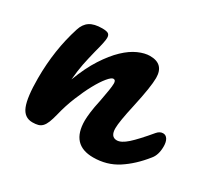

<svg xmlns="http://www.w3.org/2000/svg" viewBox="-102 -618 830 772"><g transform="rotate(30 312.5 -232.0)"><path d="M119 2Q81 2 65.5 -36.5Q50 -75 50 -163Q50 -295 87 -410Q96 -439 116.5 -452.5Q137 -466 174 -466Q194 -466 202 -461Q210 -456 210 -442Q210 -425 195 -370Q190 -350 186 -332.5Q182 -315 179 -300Q176 -285 173.5 -266.5Q171 -248 169 -226Q194 -292 223.5 -337.5Q253 -383 283 -411.5Q313 -440 342.5 -453Q372 -466 396 -466Q461 -466 461 -401Q461 -360 439 -260Q420 -175 420 -145Q420 -105 449 -105Q469 -105 496.5 -129.5Q524 -154 570 -209Q582 -223 597 -223Q610 -223 617.5 -211Q625 -199 625 -178Q625 -138 606 -116Q563 -62 513.5 -30Q464 2 401 2Q298 2 298 -110Q298 -124 301 -149Q304 -174 312 -210Q318 -242 321.5 -263.5Q325 -285 325 -297Q325 -313 314 -313Q305 -313 288.5 -293Q272 -273 254 -240Q236 -207 218.5 -164Q201 -121 190 -75Q184 -51 178 -36Q172 -21 164 -12.5Q156 -4 145 -1Q134 2 119 2Z"/></g></svg>

Font: Lebkuchenwelt
Style: Regular
Weight: 400
Designer: Vernon Adams
Foundry: Gereon Berster
Version: Version 1.000;PS 001.001;hotconv 1.0.56 